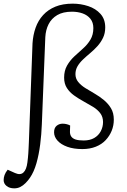

<svg xmlns="http://www.w3.org/2000/svg" viewBox="-59 -802 695 1051"><path d="M399 -33Q433 -33 456.5 -46.5Q480 -60 492.5 -83.5Q505 -107 505 -134Q505 -162 490 -182Q475 -202 450.5 -217Q426 -232 398.5 -247Q371 -262 346.5 -279.5Q322 -297 307 -320.5Q292 -344 292 -377Q292 -415 308 -443Q324 -471 347.5 -493Q371 -515 395.5 -536.5Q420 -558 436 -585Q452 -612 452 -648Q452 -679 436 -699Q420 -719 393.5 -728.5Q367 -738 335 -738Q286 -738 254.5 -719.5Q223 -701 207 -669.5Q191 -638 189 -598L170 -121Q168 -67 161 -11.5Q154 44 140.5 91.5Q127 139 105 171Q94 187 80.5 200.5Q67 214 52 221.5Q37 229 19 229Q-7 229 -23 216Q-39 203 -39 184Q-39 170 -34 156Q-29 142 -17 127L23 145Q52 158 69 142.5Q86 127 91 87Q93 73 94 61Q95 49 96 36.5Q97 24 97.5 9.5Q98 -5 99 -23L119 -565Q122 -611 136 -650.5Q150 -690 177 -719.5Q204 -749 244 -765.5Q284 -782 339 -782Q383 -782 424 -768.5Q465 -755 491 -726Q517 -697 517 -652Q517 -620 505 -595Q493 -570 474.5 -549.5Q456 -529 435 -511.5Q414 -494 395.5 -476.5Q377 -459 365.5 -439.5Q354 -420 354 -396Q354 -372 369 -353.5Q384 -335 408 -320Q432 -305 459 -289.5Q486 -274 509.5 -254.5Q533 -235 548.5 -209.5Q564 -184 564 -147Q564 -115 552.5 -86.5Q541 -58 519.5 -35Q498 -12 465.5 1Q433 14 392 14Q344 14 309.5 1.5Q275 -11 256 -32Q237 -53 237 -78Q237 -102 251 -113.5Q265 -125 284 -125Q296 -125 307 -122Q318 -119 325 -115L324 -85Q323 -67 330.5 -55.5Q338 -44 354.5 -38.5Q371 -33 399 -33Z"/></svg>

Font: Literata Light
Style: Italic
Weight: 300
Italic angle: -2°
Designer: Latin by Veronika Burian and Jose Scaglione. Greek by Irene Vlachou. Cyrillic by Vera Evstafieva
Foundry: TypeTogether
Version: Version 3.103;gftools[0.9.29]